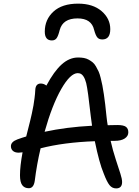

<svg xmlns="http://www.w3.org/2000/svg" viewBox="-20 -1000 766 1055"><path d="M409.2 -980Q490.2 -980 538.1 -939Q585.9 -897.9 585.9 -839.8Q585.9 -783.2 542 -783.2Q524.4 -783.2 514.9 -794.2Q505.4 -805.2 497.1 -835.9Q482.9 -898.9 405.8 -898.9Q325.2 -898.9 308.1 -835Q299.8 -801.8 290.8 -789.8Q281.7 -777.8 265.1 -777.8Q226.1 -777.8 226.1 -826.2Q226.1 -892.6 273.7 -936.3Q321.3 -980 409.2 -980ZM83 -161.1Q62 -161.1 51 -170.9Q40 -180.7 40 -196.8Q40 -220.7 75.2 -233.9Q103 -244.1 124 -250Q126 -258.3 134.3 -290.8Q142.6 -323.2 145.5 -335.2Q148.4 -347.2 154.8 -375.2Q161.1 -403.3 163.8 -420.2Q166.5 -437 169.7 -460.4Q172.9 -483.9 173.8 -504.9Q175.3 -541 204.1 -541Q220.7 -541 234.9 -529.8Q276.9 -608.4 319.1 -646.2Q361.3 -684.1 409.2 -684.1Q426.8 -684.1 441.2 -681.4Q455.6 -678.7 467.8 -671.9Q480 -665 489.5 -657.2Q499 -649.4 507.3 -635Q515.6 -620.6 521.7 -607.4Q527.8 -594.2 533.2 -572Q538.6 -549.8 542.5 -530.8Q546.4 -511.7 550.8 -481.4Q555.2 -451.2 558.1 -426.3Q561 -401.4 564.9 -362.8Q568.4 -330.1 571.8 -312Q580.1 -312 597.9 -312.5Q615.7 -313 625 -313Q658.7 -313 671.9 -303.2Q685.1 -293.5 685.1 -272.9Q685.1 -252 665.3 -239Q645.5 -226.1 609.9 -226.1H587.9Q599.6 -174.3 616 -124.3Q632.3 -74.2 641.6 -45.4Q650.9 -16.6 650.9 0Q650.9 35.2 618.2 35.2Q596.2 35.2 581.8 17.3Q567.4 -0.5 549.8 -46.9Q525.4 -104.5 501 -224.1Q330.1 -217.8 203.1 -185.1Q182.1 -96.7 170.9 -5.9Q165 34.2 138.2 34.2Q114.7 34.2 102.3 17.6Q89.8 1 89.8 -37.1Q89.8 -86.9 104 -163.1Q90.3 -161.1 83 -161.1ZM407.2 -598.1Q366.7 -598.1 316.7 -511Q266.6 -423.8 225.1 -275.9Q345.2 -301.8 485.8 -309.1Q483.4 -322.8 479 -359.9Q462.9 -505.9 453.6 -543.5Q441.4 -590.3 418 -596.7Q413.1 -598.1 407.2 -598.1Z"/></svg>

Font: Shantell Sans Bouncy
Style: Regular
Weight: 400
Designer: Stephen Nixon, Anya Danilova, Shantell Martin
Foundry: Arrow Type
Version: Version 1.006;[9816181b4]